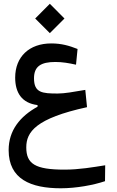

<svg xmlns="http://www.w3.org/2000/svg" viewBox="-20 -699 626 1031"><path d="M306.6 312C389.2 312 481.9 294.9 543.9 273.9L544.9 188.5C480 198.7 405.8 211.9 326.2 211.9C168.5 211.9 121.1 180.7 121.1 92.3C121.1 9.3 172.4 -63.5 447.3 -123.5L438 -216.3C373 -205.1 325.7 -196.8 290 -196.8C206.5 -196.8 162.6 -200.7 162.6 -278.8C162.6 -342.8 200.2 -366.2 276.9 -366.2C314.9 -366.2 348.6 -360.4 388.2 -351.6L396.5 -436C351.6 -453.6 310.5 -465.8 255.4 -465.8C136.7 -465.8 61.5 -394 61.5 -282.2C61.5 -201.2 97.2 -145 181.6 -134.8V-126C87.4 -74.2 26.4 1.5 26.4 106.9C26.4 263.2 145.5 312 306.6 312ZM247.6 -521 326.2 -599.6 247.6 -678.7 168.9 -599.6Z"/></svg>

Font: CaskaydiaCove Nerd Font
Style: Regular
Weight: 400
Designer: Aaron Bell
Foundry: Saja Typeworks
Version: Version 2111.1;Nerd Fonts 2.3.3